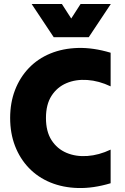

<svg xmlns="http://www.w3.org/2000/svg" viewBox="-20 -933 626 965"><path d="M31 -340Q31 -340 31 -340Q31 -340 31 -340Q31 -417 55.5 -480.5Q80 -544 125 -591Q170 -638 233 -664Q296 -690 372.5 -692Q449 -694 536 -668Q536 -626 536 -583.5Q536 -541 536 -499Q477 -527 419 -531Q361 -535 314 -515Q267 -495 239 -451.5Q211 -408 211 -340Q211 -272 239 -228.5Q267 -185 314 -165Q361 -145 419 -149Q477 -153 536 -181Q536 -139 536 -96.5Q536 -54 536 -12Q449 14 372.5 12Q296 10 233 -16Q170 -42 125 -89Q80 -136 55.5 -199.5Q31 -263 31 -340ZM537 -913Q509 -872 481.5 -829.5Q454 -787 426 -746Q383 -746 338.5 -746Q294 -746 250 -746Q222 -787 194.5 -829.5Q167 -872 139 -913Q177 -913 215.5 -913Q254 -913 291 -913Q303 -895 314.5 -876.5Q326 -858 338 -840Q350 -858 361.5 -876.5Q373 -895 385 -913Q423 -913 461.5 -913Q500 -913 537 -913Z"/></svg>

Font: Tilt Warp
Style: Regular
Weight: 400
Designer: Andy Clymer
Foundry: Andy Clymer
Version: Version 1.000